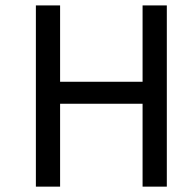

<svg xmlns="http://www.w3.org/2000/svg" viewBox="-20 -696 719 716"><path d="M602.1 0H511.7V-309.1H204.1V0H113.8V-675.8H204.1V-391.1H511.7V-675.8H602.1Z"/></svg>

Font: Cadman
Style: Regular
Weight: 400
Designer: Paul James MIller
Foundry: High-Logic / Made with FontCreator
Version: Version 2.114;March 28, 2021;FontCreator 13.0.0.2683 64-bit